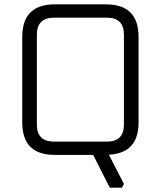

<svg xmlns="http://www.w3.org/2000/svg" viewBox="-20 -710 738 880"><path d="M82 -149V-541Q82 -690 231 -690H466Q615 -690 615 -541V-148Q615 -8 479 -1L548 133L539 150H483L407 0H231Q82 0 82 -149ZM149 -139Q149 -61 228 -61H470Q548 -61 548 -139V-551Q548 -629 470 -629H228Q149 -629 149 -551Z"/></svg>

Font: Oxanium ExtraLight Light
Style: Regular
Weight: 300
Version: Version 2.000